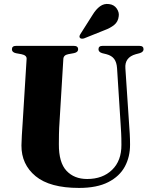

<svg xmlns="http://www.w3.org/2000/svg" viewBox="-20 -931 758 967"><path d="M587.5 -306 569.5 -588Q567.5 -617.5 555 -634.2Q542.5 -651 516 -658L495.5 -663Q476 -668.5 476 -683Q476 -700 496.5 -700H682Q703 -700 703 -683Q703 -669 683 -663L664 -658Q607 -642 611.5 -586.5L630 -309Q632 -282.5 633.5 -256.8Q635 -231 635 -204Q635.5 -142 609 -92.5Q582.5 -43 525.5 -13.8Q468.5 15.5 378 15.5Q231 15.5 159.2 -43.8Q87.5 -103 88 -198.5Q88 -216.5 90 -249Q92 -281.5 94.5 -319L114 -634Q115.5 -652.5 88 -658L60.5 -663Q40 -667.5 40 -682.5Q40 -700 61 -700H352Q373.5 -700 373.5 -682.5Q373.5 -668 353 -663.5L323.5 -658Q300 -653.5 299 -634L280 -320Q277.5 -284.5 277 -255Q276.5 -225.5 276.5 -204.5Q276 -112.5 314.8 -71Q353.5 -29.5 419 -29.5Q497 -29.5 544.5 -75.5Q592 -121.5 591.5 -201.5Q591.5 -237.5 590.2 -261.2Q589 -285 587.5 -306ZM446.5 -856.5Q463.5 -884.5 483.8 -899.2Q504 -914 529 -910.5Q554.5 -907.5 567.8 -888.2Q581 -869 578 -849.5Q575 -821.5 555.2 -805.5Q535.5 -789.5 506.5 -779L403 -737.5Q398 -736 391.8 -736.2Q385.5 -736.5 382.5 -740.5Q377 -747 385 -759.5Z"/></svg>

Font: Fraunces 72pt S000
Style: Bold
Weight: 700
Version: Version 1.000; ttfautohint (v1.8.3)